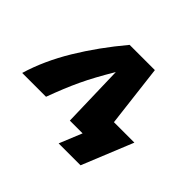

<svg xmlns="http://www.w3.org/2000/svg" viewBox="-191 -724 1054 1054"><g transform="rotate(45 336.0 -197.0)"><path d="M-40 0Q-1 -131 79 -263.5Q159 -396 268 -526H464L527 0H330L320 -367Q288 -313 264 -269Q240 -225 220.5 -183.5Q201 -142 183 -98Q165 -54 145 0ZM375 132 429 0H353L389 -165H666L545 132Z"/></g></svg>

Font: Raleway Black
Style: Italic
Weight: 900
Italic angle: -12°
Designer: Matt McInerney, Pablo Impallari, Rodrigo Fuenzalida
Foundry: Matt McInerney, Pablo Impallari, Rodrigo Fuenzalida
Version: Version 4.101;RELEASE